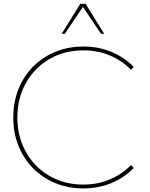

<svg xmlns="http://www.w3.org/2000/svg" viewBox="-20 -997 804 1031"><path d="M539.6 -815.4H522.5L425.3 -960L328.1 -815.4H311L411.1 -976.6H439.5ZM698.2 -95.2Q648.4 -43.5 579.1 -14.4Q509.8 14.6 427.7 14.6Q346.2 14.6 277.3 -13.7Q208.5 -42 157.7 -93.3Q106.9 -144.5 79.1 -214.1Q51.3 -283.7 51.3 -366.2Q51.3 -448.7 79.1 -518.3Q106.9 -587.9 157.7 -639.2Q208.5 -690.4 277.3 -718.8Q346.2 -747.1 427.7 -747.1Q509.8 -747.1 578.9 -718Q647.9 -689 698.2 -637.7L683.1 -622.1Q635.7 -671.4 570.3 -699Q504.9 -726.6 427.2 -726.6Q350.6 -726.6 285.9 -699.7Q221.2 -672.9 173.6 -624.3Q126 -575.7 99.6 -510Q73.2 -444.3 73.2 -366.2Q73.2 -288.1 99.6 -222.4Q126 -156.7 173.6 -108.2Q221.2 -59.6 285.9 -32.7Q350.6 -5.9 427.2 -5.9Q504.9 -5.9 570.3 -33.7Q635.7 -61.5 683.1 -110.4Z"/></svg>

Font: Kumbh Sans Thin
Style: Regular
Weight: 250
Version: Version 1.004